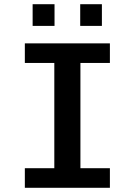

<svg xmlns="http://www.w3.org/2000/svg" viewBox="-20 -892 640 912"><path d="M98 0V-93H238V-593H98V-686H502V-593H362V-93H502V0ZM135 -769V-872H239V-769ZM361 -769V-872H464V-769Z"/></svg>

Font: Chivo Mono Medium
Style: Regular
Weight: 500
Monospace: yes
Designer: Hector Gatti
Foundry: Omnibus-Type
Version: Version 1.008